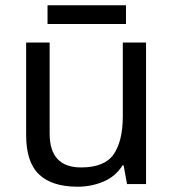

<svg xmlns="http://www.w3.org/2000/svg" viewBox="-20 -697 658 727"><path d="M533 -536V0H461L448 -71H444Q418 -29 372 -9.5Q326 10 274 10Q177 10 128 -36.5Q79 -83 79 -185V-536H168V-191Q168 -63 287 -63Q376 -63 410.5 -113Q445 -163 445 -257V-536ZM457 -677V-606H160V-677Z"/></svg>

Font: Noto Sans Carian
Style: Regular
Weight: 400
Designer: Monotype Design Team
Foundry: Monotype Imaging Inc.
Version: Version 2.002; ttfautohint (v1.8.4.7-5d5b)